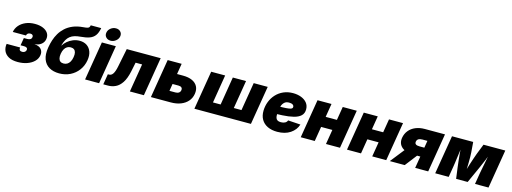

<svg xmlns="http://www.w3.org/2000/svg" viewBox="-9 -1681 6926 2598"><g transform="rotate(15 3454.0 -382.0)"><path d="M220.2 8.3Q139.6 8.3 91.1 -19.3Q42.5 -46.9 23.4 -92Q4.4 -137.2 13.2 -190.4H202.1Q197.8 -166.5 208.3 -153.6Q218.8 -140.6 242.2 -140.6Q257.8 -140.6 269.3 -145.8Q280.8 -150.9 287.8 -159.7Q294.9 -168.5 296.9 -179.7Q300.8 -200.7 287.8 -210.7Q274.9 -220.7 249 -220.7H200.2L217.8 -326.7H266.6Q292 -326.7 308.1 -336.7Q324.2 -346.7 327.6 -368.2Q330.6 -385.3 320.3 -396.5Q310.1 -407.7 288.6 -407.7Q266.6 -407.7 253.2 -397.5Q239.7 -387.2 236.3 -367.7H51.8Q60.5 -419.9 95.7 -461.2Q130.9 -502.4 187 -526.6Q243.2 -550.8 315.4 -550.8Q381.8 -550.8 429.4 -530.5Q477.1 -510.3 500 -474.6Q522.9 -439 515.1 -391.6Q507.3 -344.7 469.7 -315.9Q432.1 -287.1 380.4 -284.7V-283.2Q446.8 -278.3 474.9 -242.9Q502.9 -207.5 494.6 -158.7Q486.8 -109.9 449.5 -72.3Q412.1 -34.7 353 -13.2Q293.9 8.3 220.2 8.3Z M801.8 11.7Q718.8 11.7 660.6 -22.2Q602.5 -56.2 577.9 -122.6Q553.2 -189 569.3 -286.1L571.8 -300.8Q579.6 -346.7 595.5 -396.2Q611.3 -445.8 638.9 -492.7Q666.5 -539.6 709.2 -579.1Q752 -618.7 813 -644.5Q874 -670.4 957 -676.8Q995.1 -679.7 1013.4 -684.8Q1031.7 -689.9 1038.1 -700.2Q1044.4 -710.4 1047.9 -727.5H1194.3Q1182.1 -659.7 1153.8 -621.3Q1125.5 -583 1076.7 -565.7Q1027.8 -548.3 953.6 -542.5Q908.2 -539.1 872.8 -528.3Q837.4 -517.6 810.8 -496.8Q784.2 -476.1 765.4 -443.1Q746.6 -410.2 733.4 -362.3H737.3Q756.3 -394 789.8 -422.6Q823.2 -451.2 866.9 -469Q910.6 -486.8 959 -486.8Q1018.1 -486.8 1059.8 -459Q1101.6 -431.2 1120.4 -379.9Q1139.2 -328.6 1127.4 -258.3Q1114.3 -179.2 1069.1 -118.2Q1023.9 -57.1 955.1 -22.7Q886.2 11.7 801.8 11.7ZM824.7 -132.8Q853 -132.8 875.5 -146Q897.9 -159.2 913.3 -185.8Q928.7 -212.4 935.1 -251.5Q941.9 -290.5 935.5 -316.9Q929.2 -343.3 911.1 -356.4Q893.1 -369.6 864.7 -369.6Q836.9 -369.6 814.5 -356.4Q792 -343.3 776.9 -316.9Q761.7 -290.5 754.9 -251.5Q748.5 -212.4 754.9 -185.8Q761.2 -159.2 778.8 -146Q796.4 -132.8 824.7 -132.8Z M1163.1 0 1252.9 -542.5H1448.7L1359.4 0ZM1359.4 -595.7Q1318.8 -595.7 1294.7 -622.1Q1270.5 -648.4 1276.9 -686Q1282.7 -724.1 1315.7 -750.2Q1348.6 -776.4 1389.2 -776.4Q1430.2 -776.4 1454.1 -750.2Q1478 -724.1 1471.7 -686Q1465.3 -648.4 1432.6 -622.1Q1399.9 -595.7 1359.4 -595.7Z M1418 0 1442.4 -147.5H1459Q1475.1 -147.5 1488.5 -155.3Q1502 -163.1 1513.2 -179.7Q1524.4 -196.3 1533.4 -222.7Q1542.5 -249 1549.8 -285.2L1601.6 -542.5H2076.7L1986.8 0H1790.5L1856 -396H1764.6L1737.8 -265.6Q1715.8 -163.1 1677.5 -105.2Q1639.2 -47.4 1589.6 -23.7Q1540 0 1484.4 0Z M2263.2 -393.1H2429.7Q2507.3 -393.1 2559.6 -368.9Q2611.8 -344.7 2635 -300.3Q2658.2 -255.9 2647.9 -194.3Q2638.2 -134.8 2600.3 -91.1Q2562.5 -47.4 2502.2 -23.7Q2441.9 0 2364.3 0H2085L2174.8 -542.5H2370.6L2305.7 -146.5H2388.2Q2418.5 -146.5 2436.8 -159.2Q2455.1 -171.9 2459 -195.3Q2463.4 -220.2 2449.2 -233.6Q2435.1 -247.1 2404.3 -247.1H2238.8Z M2784.2 -542.5H2980L2915 -147.5H3022.5L3087.4 -542.5H3272.5L3207 -147.5H3314.5L3379.9 -542.5H3576.2L3486.3 0H2694.3Z M3855.5 11.7Q3777.3 11.7 3720.2 -15.6Q3663.1 -43 3633.1 -94.2Q3603 -145.5 3604.5 -217.8Q3606 -284.2 3629.2 -344Q3652.3 -403.8 3695.1 -450.2Q3737.8 -496.6 3797.6 -523.2Q3857.4 -549.8 3931.6 -549.8Q3993.7 -549.8 4044.9 -530.3Q4096.2 -510.7 4126.7 -473.4Q4157.2 -436 4157.2 -381.8Q4157.2 -326.2 4122.3 -293Q4087.4 -259.8 4022.2 -243.4Q3957 -227.1 3866 -222.2Q3774.9 -217.3 3662.1 -217.3L3680.2 -325.2Q3777.3 -325.2 3836.7 -326.9Q3896 -328.6 3927 -333.3Q3958 -337.9 3969 -346.4Q3980 -355 3980 -368.2Q3980 -389.2 3962.2 -400.6Q3944.3 -412.1 3911.1 -412.1Q3870.1 -412.1 3846.4 -390.1Q3822.8 -368.2 3812 -335.7Q3801.3 -303.2 3797.9 -269.5Q3794.4 -235.8 3793.9 -212.9Q3793.5 -187.5 3799.6 -168Q3805.7 -148.4 3822.5 -137.5Q3839.4 -126.5 3871.1 -126.5Q3904.8 -126.5 3928.7 -139.2Q3952.6 -151.9 3960.4 -175.8L4135.3 -164.6Q4110.8 -85.9 4037.8 -37.1Q3964.8 11.7 3855.5 11.7Z M4653.8 -353.5 4629.9 -206.1H4356.4L4380.4 -353.5ZM4469.7 -542.5 4380.4 0H4184.1L4273.9 -542.5ZM4823.7 -542.5 4733.9 0H4537.6L4627.4 -542.5Z M5301.8 -353.5 5277.8 -206.1H5004.4L5028.3 -353.5ZM5117.7 -542.5 5028.3 0H4832L4921.9 -542.5ZM5471.7 -542.5 5381.8 0H5185.5L5275.4 -542.5Z M5969.7 0H5787.1L5852.5 -396H5783.2Q5747.6 -396 5727.8 -383.8Q5708 -371.6 5703.6 -345.7Q5699.7 -320.8 5716.1 -308.6Q5732.4 -296.4 5769.5 -296.4H5911.1L5889.6 -166.5H5723.1Q5611.3 -166.5 5554.2 -215.6Q5497.1 -264.6 5510.7 -348.6Q5521 -408.2 5556.9 -451.9Q5592.8 -495.6 5649.4 -519Q5706.1 -542.5 5778.3 -542.5H6059.6ZM5640.6 0H5431.6L5628.4 -249H5833Z M6067.9 0 6157.7 -542.5H6454.6L6465.8 -399.9Q6468.3 -373.5 6468.5 -331.3Q6468.8 -289.1 6467.8 -240.2Q6466.8 -191.4 6464.8 -145.3Q6462.9 -99.1 6460.4 -65.9H6436.5Q6445.3 -98.6 6459 -144.8Q6472.7 -190.9 6488.3 -239.7Q6503.9 -288.6 6518.6 -331.1Q6533.2 -373.5 6543 -399.9L6599.1 -542.5H6904.3L6814.5 0H6625.5L6650.9 -153.8Q6654.8 -175.3 6661.9 -212.2Q6668.9 -249 6677.7 -293.2Q6686.5 -337.4 6694.8 -381.6Q6703.1 -425.8 6709 -462.4H6720.2Q6702.1 -407.7 6677.7 -348.1Q6653.3 -288.6 6630.1 -237.1Q6606.9 -185.5 6592.3 -153.8L6522.5 0H6360.8L6340.3 -153.8Q6336.4 -188 6330.1 -240.5Q6323.7 -293 6319.1 -351.6Q6314.5 -410.2 6314.9 -462.4H6326.2Q6320.3 -425.8 6314 -381.6Q6307.6 -337.4 6301.8 -293.2Q6295.9 -249 6291 -212.2Q6286.1 -175.3 6282.2 -153.8L6256.8 0Z"/></g></svg>

Font: Inter 16pt Black
Style: Italic
Weight: 900
Italic angle: -9.3988°
Version: Version 4.001;git-66647c0bb